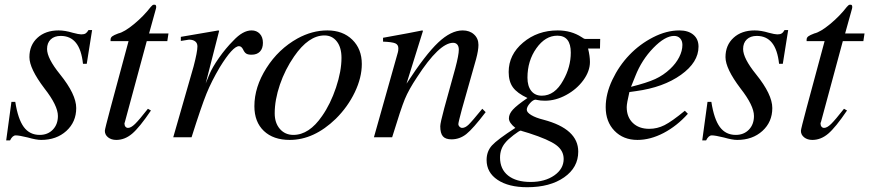

<svg xmlns="http://www.w3.org/2000/svg" viewBox="-20 -574 3636 803"><path d="M27.8 -147.9H43.9Q55.2 -75.7 79.6 -42.7Q104 -9.8 146 -9.8Q179.7 -9.8 200.9 -31.7Q222.2 -53.7 222.2 -88.9Q222.2 -132.3 166 -204.1Q103 -287.1 103 -335Q103 -385.3 136.7 -416Q170.4 -446.8 225.1 -446.8Q252 -446.8 284.2 -437Q309.6 -430.2 319.8 -430.2Q331.5 -430.2 337.9 -434.1Q344.2 -438 350.1 -448.2H365.2L342.8 -307.1H327.1Q320.8 -366.2 297.6 -395Q274.4 -423.8 233.9 -423.8Q207.5 -423.8 192.1 -409.2Q176.8 -394.5 176.8 -369.1Q176.8 -330.1 231 -263.2Q298.8 -179.2 298.8 -122.1Q298.8 -64 257.6 -26.4Q216.3 11.2 151.9 11.2Q131.8 11.2 96.2 1Q60.1 -7.8 45.9 -7.8Q32.2 -7.8 22 13.2H5.9Z M684.6 -434.1 679.7 -401.9H593.8L502.4 -64Q500.5 -60.1 500.5 -58.1Q500.5 -49.3 504.6 -44.2Q508.8 -39.1 515.6 -39.1Q527.8 -39.1 544.9 -55.7Q562 -72.3 598.6 -119.1L611.3 -111.8Q563.5 -41 532.7 -14.9Q502 11.2 466.3 11.2Q445.8 11.2 432.1 0.5Q418.5 -10.3 418.5 -26.9Q418.5 -33.7 442.4 -123L517.6 -401.9H442.4V-408.2Q442.4 -416.5 449.2 -421.9Q456.1 -427.2 474.6 -434.1Q500 -439.9 540.3 -473.1Q580.6 -506.3 610.4 -544.9Q618.2 -554.2 622.6 -554.2H625.5H627.4Q633.3 -554.2 633.3 -543.9Q633.3 -541 632.3 -538.1L603.5 -434.1Z M781.2 0H704.6L789.6 -295.9Q805.7 -357.4 805.7 -379.9Q805.7 -393.6 796.4 -400.9Q787.1 -408.2 770.5 -408.2Q766.6 -408.2 736.3 -402.8V-419.9Q844.7 -438 893.6 -446.8L896.5 -444.8L840.3 -225.1L855.5 -262.2Q867.7 -292 896 -332.3Q924.3 -372.6 955.6 -403.8Q995.6 -446.8 1032.2 -446.8Q1053.2 -446.8 1066.4 -432.9Q1079.6 -418.9 1079.6 -395Q1079.6 -371.1 1067.1 -358.2Q1054.7 -345.2 1032.2 -345.2Q1017.1 -345.2 1009.8 -349.9Q1002.4 -354.5 996.6 -367.2Q989.7 -380.9 979.5 -380.9Q953.6 -380.9 899.4 -293Q864.7 -234.4 843.5 -182.1Q822.3 -129.9 781.2 0Z M1349.1 -446.8Q1413.6 -446.8 1453.4 -408Q1493.2 -369.1 1493.2 -306.2Q1493.2 -249.5 1463.9 -188.2Q1434.6 -127 1384.3 -77.1Q1293 11.2 1191.9 11.2Q1123 11.2 1083.5 -26.4Q1043.9 -64 1043.9 -129.9Q1043.9 -210 1094.2 -289.3Q1144.5 -368.7 1224.1 -413.1Q1285.6 -446.8 1349.1 -446.8ZM1336.9 -425.8Q1270.5 -425.8 1210 -337.9Q1172.4 -283.7 1150.6 -220Q1128.9 -156.2 1128.9 -100.1Q1128.9 -59.6 1150.6 -34.7Q1172.4 -9.8 1207 -9.8Q1272.9 -9.8 1327.1 -88.9Q1362.3 -139.2 1385.3 -207.8Q1408.2 -276.4 1408.2 -332Q1408.2 -375.5 1388.7 -400.6Q1369.1 -425.8 1336.9 -425.8Z M1997.1 -119.1 2011.2 -105Q1958 -35.2 1930.2 -13.2Q1902.3 8.8 1868.2 8.8Q1843.3 8.8 1832.3 -3.9Q1821.3 -16.6 1821.3 -45.9Q1821.3 -59.6 1837.9 -121.1L1884.3 -289.1Q1898.9 -344.2 1898.9 -366.2Q1898.9 -379.9 1892.6 -387.5Q1886.2 -395 1875 -395Q1817.4 -395 1724.1 -251Q1689.5 -199.2 1673.1 -159.4Q1656.7 -119.6 1620.1 0H1543.9L1644 -355Q1646 -360.8 1646 -372.1Q1646 -387.2 1633.1 -392.8Q1620.1 -398.4 1582 -399.9V-416Q1707 -438.5 1746.1 -446.8L1749 -444.8L1680.2 -224.1Q1758.8 -345.2 1812.5 -396Q1866.2 -446.8 1915 -446.8Q1944.3 -446.8 1962.6 -429.9Q1981 -413.1 1981 -386.2Q1981 -363.8 1971.2 -327.1L1912.1 -118.2Q1897 -62 1897 -55.2Q1897 -48.8 1901.9 -43.9Q1906.7 -39.1 1913.1 -39.1Q1925.8 -39.1 1939.9 -52.7Q1954.1 -66.4 1997.1 -119.1Z M2490.2 -411.1 2489.3 -371.1H2439.5Q2447.3 -338.9 2447.3 -314.9Q2447.3 -276.4 2419.7 -238.5Q2392.1 -200.7 2348.1 -176.8Q2304.2 -152.8 2259.3 -152.8Q2240.2 -152.8 2227.1 -155.8Q2222.7 -157.2 2220.2 -157.2Q2209.5 -157.2 2196.3 -142.1Q2183.1 -127 2183.1 -115.2Q2183.1 -104 2201.7 -92.8Q2220.2 -81.5 2253.4 -73.2Q2398.4 -34.7 2398.4 60.1Q2398.4 126.5 2339.4 167.7Q2280.3 209 2185.1 209Q2106.9 209 2061 178.2Q2015.1 147.5 2015.1 95.2Q2015.1 59.1 2037.4 34.4Q2059.6 9.8 2135.3 -39.1Q2108.4 -60.5 2108.4 -79.1Q2108.4 -97.2 2125 -115.5Q2141.6 -133.8 2186 -164.1Q2143.1 -184.1 2125.2 -208.7Q2107.4 -233.4 2107.4 -272.9Q2107.4 -345.2 2167.7 -396Q2228 -446.8 2312.5 -446.8Q2369.1 -446.8 2412.1 -418.9Q2422.4 -411.1 2428.2 -411.1ZM2192.4 -17.1 2163.1 -25.9Q2159.2 -27.8 2158.2 -27.8Q2152.3 -27.8 2127.9 -9Q2103.5 9.8 2093.3 22.9Q2071.3 48.8 2071.3 85Q2071.3 133.3 2105 160.2Q2138.7 187 2199.2 187Q2258.8 187 2298.1 159.7Q2337.4 132.3 2337.4 90.8Q2337.4 55.7 2305.9 32.5Q2274.4 9.3 2192.4 -17.1ZM2311 -424.8Q2260.7 -424.8 2223.4 -372.3Q2186 -319.8 2186 -249Q2186 -213.9 2201.9 -193.8Q2217.8 -173.8 2246.1 -173.8Q2300.3 -173.8 2335.4 -237.8Q2367.2 -293.5 2367.2 -354Q2367.2 -424.8 2311 -424.8Z M2844.2 -110.8 2856.9 -98.1Q2811 -46.9 2755.4 -17.8Q2699.7 11.2 2646 11.2Q2586.9 11.2 2550 -26.9Q2513.2 -64.9 2513.2 -126Q2513.2 -181.6 2541 -240.2Q2568.8 -298.8 2612.1 -344Q2655.3 -389.2 2711.4 -418Q2767.6 -446.8 2821.3 -446.8Q2858.4 -446.8 2879.9 -428.7Q2901.4 -410.6 2901.4 -378.9Q2901.4 -313.5 2827.9 -261Q2754.4 -208.5 2640.1 -192.9L2612.3 -189Q2601.1 -141.6 2601.1 -126Q2601.1 -84.5 2626.7 -59.8Q2652.3 -35.2 2695.3 -35.2Q2728.5 -35.2 2759 -50.5Q2789.6 -65.9 2844.2 -110.8ZM2637.2 -255.9 2619.1 -210.9Q2685.5 -227.5 2720.2 -243.4Q2754.9 -259.3 2783.2 -286.1Q2807.1 -308.6 2820.6 -335Q2834 -361.3 2834 -386.2Q2834 -403.3 2824.5 -413.6Q2814.9 -423.8 2799.3 -423.8Q2761.2 -423.8 2712.4 -373.5Q2663.6 -323.2 2637.2 -255.9Z M2939 -147.9H2955.1Q2966.3 -75.7 2990.7 -42.7Q3015.1 -9.8 3057.1 -9.8Q3090.8 -9.8 3112.1 -31.7Q3133.3 -53.7 3133.3 -88.9Q3133.3 -132.3 3077.1 -204.1Q3014.2 -287.1 3014.2 -335Q3014.2 -385.3 3047.9 -416Q3081.5 -446.8 3136.2 -446.8Q3163.1 -446.8 3195.3 -437Q3220.7 -430.2 3231 -430.2Q3242.7 -430.2 3249 -434.1Q3255.4 -438 3261.2 -448.2H3276.4L3253.9 -307.1H3238.3Q3231.9 -366.2 3208.7 -395Q3185.5 -423.8 3145 -423.8Q3118.7 -423.8 3103.3 -409.2Q3087.9 -394.5 3087.9 -369.1Q3087.9 -330.1 3142.1 -263.2Q3210 -179.2 3210 -122.1Q3210 -64 3168.7 -26.4Q3127.4 11.2 3063 11.2Q3043 11.2 3007.3 1Q2971.2 -7.8 2957 -7.8Q2943.4 -7.8 2933.1 13.2H2917Z M3595.7 -434.1 3590.8 -401.9H3504.9L3413.6 -64Q3411.6 -60.1 3411.6 -58.1Q3411.6 -49.3 3415.8 -44.2Q3419.9 -39.1 3426.8 -39.1Q3439 -39.1 3456.1 -55.7Q3473.1 -72.3 3509.8 -119.1L3522.5 -111.8Q3474.6 -41 3443.8 -14.9Q3413.1 11.2 3377.4 11.2Q3356.9 11.2 3343.3 0.5Q3329.6 -10.3 3329.6 -26.9Q3329.6 -33.7 3353.5 -123L3428.7 -401.9H3353.5V-408.2Q3353.5 -416.5 3360.4 -421.9Q3367.2 -427.2 3385.7 -434.1Q3411.1 -439.9 3451.4 -473.1Q3491.7 -506.3 3521.5 -544.9Q3529.3 -554.2 3533.7 -554.2H3536.6H3538.6Q3544.4 -554.2 3544.4 -543.9Q3544.4 -541 3543.5 -538.1L3514.6 -434.1Z"/></svg>

Font: Accordance
Style: Italic
Weight: 400
Italic angle: -11°
Version: Version 1.2 (build January 31, 2020) Miklal Software Solutio